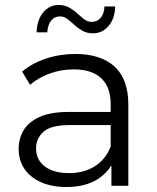

<svg xmlns="http://www.w3.org/2000/svg" viewBox="-20 -747 630 772"><path d="M247 5Q188 5 144.5 -14.5Q101 -34 78 -68.5Q55 -103 55 -148Q55 -189 74.5 -222.5Q94 -256 138.5 -276.5Q183 -297 258 -297H425V-329Q425 -396 387.5 -432Q350 -468 276 -468Q225 -468 179 -451Q133 -434 101 -406L69 -459Q109 -493 165 -511.5Q221 -530 283 -530Q385 -530 440.5 -479.5Q496 -429 496 -326V0H428V-82Q408 -49 372 -26Q322 5 247 5ZM425 -244H260Q184 -244 154.5 -217Q125 -190 125 -150Q125 -105 160 -78Q195 -51 258 -51Q318 -51 361.5 -78.5Q405 -106 425 -158ZM353 -613Q330 -613 312 -623Q294 -633 279.5 -646.5Q265 -660 251 -670.5Q237 -681 222 -681Q199 -681 185.5 -664Q172 -647 170 -617H127Q129 -667 153.5 -697Q178 -727 217 -727Q240 -727 258.5 -716.5Q277 -706 291.5 -692.5Q306 -679 319.5 -669Q333 -659 348 -659Q371 -659 385 -675.5Q399 -692 400 -721H443Q442 -673 417 -643Q392 -613 353 -613Z"/></svg>

Font: Modern
Style: Small
Weight: 400
Designer: Julieta Ulanovsky
Foundry: Julieta Ulanovsky
Version: Version 8.000